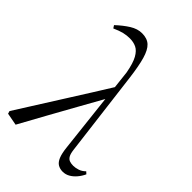

<svg xmlns="http://www.w3.org/2000/svg" viewBox="-237 -834 938 938"><g transform="rotate(45 232.0 -364.5)"><path d="M-11 0 -15 -14Q59 -132 134 -250Q209 -368 282 -486L296 -404H284Q245 -335 206.5 -265.5Q168 -196 129.5 -127Q91 -58 53 12ZM378 12Q359 12 344.5 3.5Q330 -5 321 -26.5Q312 -48 308 -86L270 -425L269 -437L256 -552Q246 -607 230.5 -634.5Q215 -662 195 -671.5Q175 -681 150 -681Q128 -681 107.5 -676Q87 -671 58 -658L49 -672Q81 -702 112 -721.5Q143 -741 174 -741Q210 -741 230.5 -722Q251 -703 263.5 -659.5Q276 -616 285 -544L340 -102Q343 -77 350 -65Q357 -53 368 -49Q379 -45 394 -45Q408 -45 425.5 -50.5Q443 -56 458 -71L469 -61Q460 -41 445.5 -24Q431 -7 414 2.5Q397 12 378 12Z"/></g></svg>

Font: Source Serif 4 60pt
Style: Italic
Weight: 400
Italic angle: -12°
Version: Version 4.004;hotconv 1.0.116;makeotfexe 2.5.65601